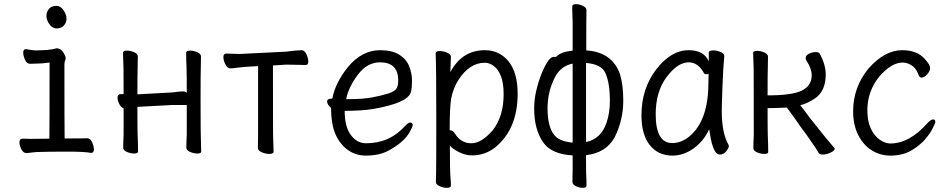

<svg xmlns="http://www.w3.org/2000/svg" viewBox="-20 -726 4540 918"><path d="M107 6Q91 6 82 -12.5Q73 -31 73 -45Q73 -63 88 -63L128 -62L216 -63Q217 -110 217 -427Q181 -422 158 -422Q135 -422 123 -421Q108 -421 99.5 -440.5Q91 -460 91 -474Q91 -491 104 -491Q138 -485 148 -485Q217 -485 251 -495Q274 -495 288 -466Q294 -455 294 -449Q294 -442 291 -435.5Q288 -429 288 -416Q288 -129 289 -64Q384 -64 397 -65Q412 -65 420.5 -45.5Q429 -26 429 -12Q429 5 416 5Q381 -1 304 -1Q209 -1 153 1ZM250 -590Q231 -590 216.5 -610Q202 -630 202 -650Q202 -669 214 -683.5Q226 -698 250 -698Q269 -698 283.5 -677.5Q298 -657 298 -636Q298 -618 285.5 -604Q273 -590 250 -590Z M621 8Q605 8 587 0.5Q569 -7 569 -20Q569 -45 571 -83V-208Q559 -212 550.5 -228.5Q542 -245 542 -258Q542 -276 555 -276H571Q571 -377 570.5 -398Q570 -419 569 -441.5Q568 -464 568 -474Q568 -484 587 -484Q603 -484 621 -476.5Q639 -469 639 -456L638 -397Q637 -379 637 -275L803 -284Q826 -287 837 -288Q848 -289 857 -289Q866 -289 873 -282Q873 -378 872 -398Q870 -442 870 -474Q870 -484 889 -484Q905 -484 923 -476.5Q941 -469 941 -456L940 -397Q939 -379 939 -238Q939 -85 941 -37L942 -1Q942 8 923 8Q907 8 889 0.5Q871 -7 871 -20Q871 -45 873 -83V-224H804L637 -215Q637 -102 638 -81Q640 -36 640 -1Q640 8 621 8Z M1266 10Q1250 10 1231.5 2Q1213 -6 1213 -18L1214 -88V-410Q1138 -406 1115 -402.5Q1092 -399 1082 -399Q1067 -399 1057.5 -418.5Q1048 -438 1048 -453Q1048 -470 1063 -470Q1070 -470 1089 -469Q1108 -468 1127 -468L1347 -479Q1369 -481 1391 -484L1422 -486Q1436 -486 1445 -466.5Q1454 -447 1454 -432Q1454 -415 1441 -415Q1432 -415 1409.5 -416Q1387 -417 1348 -417L1285 -413Q1285 -109 1285.5 -86.5Q1286 -64 1287 -39Q1288 -14 1288 0Q1288 10 1266 10Z M1730 18Q1682 18 1644.5 -8Q1607 -34 1585 -82Q1563 -130 1563 -210Q1544 -226 1544 -241Q1544 -254 1564 -254L1569 -255Q1583 -330 1644 -406Q1711 -486 1797 -486Q1855 -486 1889 -464.5Q1923 -443 1936.5 -409Q1950 -375 1950 -340Q1950 -306 1945 -287Q1932 -234 1765 -205Q1709 -196 1628 -196Q1628 -120 1657.5 -80.5Q1687 -41 1730 -41Q1843 -41 1917 -124Q1932 -140 1941 -140Q1953 -140 1953 -128Q1953 -120 1940 -97Q1913 -45 1830 -2Q1788 18 1730 18ZM1635 -252H1650Q1716 -252 1760.5 -260.5Q1805 -269 1835 -278.5Q1865 -288 1874.5 -301Q1884 -314 1884 -341Q1884 -428 1797 -428Q1736 -428 1691.5 -369.5Q1647 -311 1635 -252Z M2115 172Q2099 172 2081.5 164Q2064 156 2064 144Q2064 132 2065 106Q2066 80 2066 -157Q2066 -403 2063 -472Q2063 -482 2083 -482Q2100 -482 2118 -474Q2136 -466 2136 -454Q2136 -448 2135 -432Q2134 -416 2134 -399L2133 -381Q2189 -486 2298 -486Q2368 -486 2411.5 -432.5Q2455 -379 2455 -278Q2455 -111 2350 -23Q2300 17 2237 17Q2204 17 2172 0Q2140 -17 2131 -30Q2131 87 2133.5 116Q2136 145 2136 162Q2136 172 2115 172ZM2234 -41Q2281 -41 2334 -101Q2388 -167 2388 -276Q2388 -329 2375 -362Q2362 -395 2341 -410.5Q2320 -426 2298 -426Q2225 -426 2172 -344Q2147 -305 2137 -254Q2130 -210 2130 -103Q2131 -103 2133 -103Q2146 -103 2156 -86Q2184 -41 2234 -41Z M2765 172Q2750 172 2733.5 164Q2717 156 2717 144L2718 83Q2718 49 2718 17Q2617 11 2578 -44Q2534 -106 2534 -207Q2534 -250 2544 -292.5Q2554 -335 2568 -370.5Q2582 -406 2597.5 -430Q2613 -454 2627 -454Q2641 -454 2640 -455Q2661 -478 2718 -484Q2718 -611 2718 -620Q2717 -641 2716.5 -663.5Q2716 -686 2716 -696Q2716 -706 2735 -706Q2750 -706 2767 -698Q2784 -690 2784 -678Q2783 -626 2783 -485Q2907 -477 2944 -372Q2960 -320 2960 -245Q2960 -152 2919 -70Q2878 5 2782 16Q2782 35 2782 55Q2782 106 2784 138V163Q2784 172 2765 172ZM2718 -44Q2718 -282 2718 -422Q2661 -410 2634 -358Q2598 -289 2598 -208Q2598 -123 2628 -83Q2652 -50 2718 -44ZM2782 -47Q2853 -61 2880 -139Q2896 -186 2896 -245Q2896 -330 2874 -378Q2855 -419 2782 -425Q2782 -275 2782 -47Z M3195 18Q3127 18 3087 -32Q3047 -82 3047 -175Q3047 -302 3117.5 -394Q3188 -486 3273 -486Q3345 -486 3369 -433V-475Q3369 -485 3391 -485Q3407 -485 3425 -477.5Q3443 -470 3443 -458Q3438 -411 3434 -306Q3431 -225 3431 -193Q3431 -91 3463 -34L3465 -29Q3465 -19 3452.5 -3Q3440 13 3422 13Q3406 13 3395.5 -8.5Q3385 -30 3379 -60.5Q3373 -91 3371 -108Q3343 -49 3295 -15.5Q3247 18 3195 18ZM3194 -42Q3236 -42 3274 -72Q3367 -147 3367 -330Q3367 -356 3368 -374Q3365 -371 3355 -371Q3349 -371 3346 -376Q3318 -428 3273 -428Q3220 -428 3167.5 -358Q3115 -288 3115 -180Q3115 -42 3194 -42Z M3914 13Q3898 13 3893.5 4Q3889 -5 3876 -24L3858 -50Q3831 -90 3805 -124Q3780 -161 3742 -212L3726 -211Q3682 -209 3650 -209Q3650 -100 3651 -79Q3653 -34 3653 1Q3653 10 3634 10Q3618 10 3600 2.5Q3582 -5 3582 -18Q3582 -43 3584 -81Q3584 -376 3583.5 -397Q3583 -418 3582 -440.5Q3581 -463 3581 -473Q3581 -483 3600 -483Q3616 -483 3634 -475.5Q3652 -468 3652 -455L3651 -396Q3650 -378 3650 -270Q3769 -270 3815 -293.5Q3861 -317 3861 -366Q3861 -398 3837 -434Q3832 -442 3832 -448Q3832 -462 3848.5 -469.5Q3865 -477 3880 -477Q3895 -477 3899 -470Q3928 -417 3928 -370Q3928 -296 3883 -260Q3840 -230 3806 -223L3821 -204L3854 -160Q3936 -56 3968 -20Q3971 -19 3971 -15Q3971 -6 3951.5 3.5Q3932 13 3914 13Z M4237 18Q4189 18 4148.5 -7Q4108 -32 4083.5 -80Q4059 -128 4059 -194Q4059 -309 4133 -399Q4210 -486 4294 -486Q4363 -486 4400 -446Q4427 -417 4427 -401Q4427 -386 4413 -370.5Q4399 -355 4386 -355Q4377 -355 4373 -365Q4363 -394 4346 -408Q4322 -427 4296 -427Q4243 -427 4185 -361Q4127 -290 4127 -199Q4127 -146 4144 -110.5Q4161 -75 4187 -57.5Q4213 -40 4237 -40Q4329 -40 4416 -139Q4431 -155 4442 -155Q4452 -155 4452 -143Q4452 -138 4439.5 -112.5Q4427 -87 4401 -57.5Q4375 -28 4334.5 -5Q4294 18 4237 18Z"/></svg>

Font: LXGW WenKai Mono Lite
Style: Regular
Weight: 400
Monospace: yes
Designer: LXGW / Fontworks Inc.
Foundry: LXGW / Fontworks Inc.
Version: Version 1.520; June 14, 2025